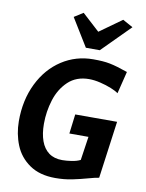

<svg xmlns="http://www.w3.org/2000/svg" viewBox="-108 -1103 902 1186"><g transform="rotate(10 343.0 -510.0)"><path d="M322.4 8Q224.1 8 160.3 -36.3Q97.2 -80.1 69 -149.7Q40.8 -219.3 40.4 -298.6Q39.9 -431.3 91.3 -536.2Q142.4 -640.1 230.8 -697.6Q319.3 -755 427.2 -755Q459.8 -755 484.4 -753.2Q508.9 -751.5 531.7 -747Q554.5 -742.5 581.2 -734.6Q608 -726.7 645.1 -713.9L610.6 -574.6Q595.6 -586.2 563.8 -599.1Q532 -612 494.2 -621Q456.5 -630.1 423.6 -630.1Q343.9 -630.1 292.6 -581.9Q241.5 -533.5 218.7 -460.4Q195.8 -387.4 195.8 -309.8Q195.8 -247.7 212.2 -202.5Q228.5 -157.3 261.7 -132.8Q295 -108.4 345.4 -108.4Q371.8 -108.4 404.1 -113.3Q436.4 -118.2 458.8 -129.4L480.8 -278L361.1 -278L376.3 -400.2H638.8L589.8 -40.7Q577.9 -39.2 563.8 -35.9Q549.6 -32.6 529.9 -27Q476.2 -12 427.4 -2Q378.5 8 322.4 8ZM456.8 -817.3H369.4L262.3 -991.8L318.7 -1027.5L427.6 -927.9L566.8 -1027.5L630.8 -992.1Z"/></g></svg>

Font: Merriweather Sans Variable Regular
Style: Italic
Weight: 300
Italic angle: -8°
Designer: Eben Sorkin
Foundry: Eben Sorkin
Version: Version 2.001